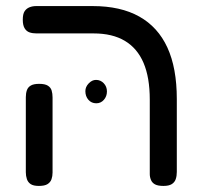

<svg xmlns="http://www.w3.org/2000/svg" viewBox="-20 -602 649 632"><path d="M518 10Q500 10 490.5 5Q481 0 477 -9.5Q473 -19 473 -29V-274Q473 -347 452.5 -395Q432 -443 391 -467.5Q350 -492 288 -492H100Q87 -492 77 -495.5Q67 -499 61 -509Q55 -519 55 -537Q55 -556 61 -565Q67 -574 77 -578Q87 -582 99 -582H285Q377 -582 438.5 -547.5Q500 -513 531 -445.5Q562 -378 562 -276V-36Q562 -23 558.5 -12.5Q555 -2 545.5 4Q536 10 518 10ZM108 10Q90 10 81 4Q72 -2 68.5 -12.5Q65 -23 65 -35V-282Q65 -295 68.5 -305Q72 -315 81.5 -320.5Q91 -326 109 -326Q128 -326 137.5 -320Q147 -314 150 -304Q153 -294 153 -281V-34Q153 -22 149.5 -12Q146 -2 136.5 4Q127 10 108 10ZM297 -262Q281 -262 271 -273.5Q261 -285 261 -302Q261 -316 272 -327.5Q283 -339 296 -339Q311 -339 321.5 -328Q332 -317 332 -301Q332 -285 322 -273.5Q312 -262 297 -262Z"/></svg>

Font: Fredoka Light
Style: Regular
Weight: 400
Version: Version 2.001